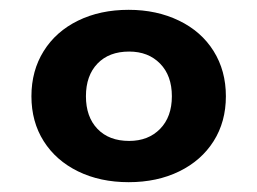

<svg xmlns="http://www.w3.org/2000/svg" viewBox="-20 -658 524 391"><path d="M242 -638Q299 -638 344.5 -616Q390 -594 415 -554Q440 -514 440 -462Q440 -410 415 -370.5Q390 -331 345 -309Q300 -287 242 -287Q184 -287 139 -309Q94 -331 69 -370.5Q44 -410 44 -462Q44 -514 69 -554Q94 -594 139 -616Q184 -638 242 -638ZM243 -371Q282 -371 306 -395.5Q330 -420 330 -462Q330 -504 306 -528.5Q282 -553 243 -553Q202 -553 178.5 -528.5Q155 -504 155 -462Q155 -420 178.5 -395.5Q202 -371 243 -371Z"/></svg>

Font: AmikoBold
Style: Bold
Weight: 700
Designer: Pablo Impallari, Rodrigo Fuenzalida, Andres Torresi
Foundry: Impallari Type
Version: Version 1.000; ttfautohint (v1.3)